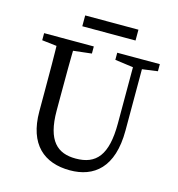

<svg xmlns="http://www.w3.org/2000/svg" viewBox="-120 -925 968 1045"><g transform="rotate(15 363.5 -403.0)"><path d="M368 15C503 15 605 -63 605 -273V-670H555V-299C555 -120 497 -55 382 -55C280 -55 215 -109 215 -281V-360C215 -465 215 -569 218 -670H122C125 -567 125 -463 125 -360V-252C125 -66 223 15 368 15ZM40 -630 170 -615H190L320 -630V-670H40V-630ZM452 -630 562 -615H582L692 -630V-670H452V-630ZM231 -760H531V-821H231V-760Z"/></g></svg>

Font: Source Serif Variable
Style: Regular
Weight: 389
Designer: Frank Grießhammer
Foundry: Adobe Systems Incorporated
Version: Version 3.001;hotconv 1.0.111;makeotfexe 2.5.65597